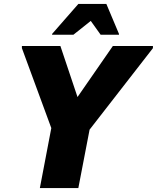

<svg xmlns="http://www.w3.org/2000/svg" viewBox="-20 -953 795 973"><path d="M240 -304 91 -709V-720H286L394 -398L338 -411L552 -720H755V-709L434 -296L377 0H182ZM244 -777V-781L377 -933H519L583 -781V-777H490L440 -847L352 -777Z"/></svg>

Font: Kufam ExtraBold
Style: Italic
Weight: 800
Italic angle: -11°
Designer: Artur Schmal
Foundry: Original Type
Version: Version 1.301; ttfautohint (v1.8.3)